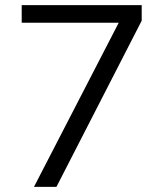

<svg xmlns="http://www.w3.org/2000/svg" viewBox="-20 -732 640 752"><path d="M65 -712H535V-651L201 0H113L445 -643H65Z"/></svg>

Font: Muli-Regular
Style: Regular
Weight: 400
Version: Version 2.000